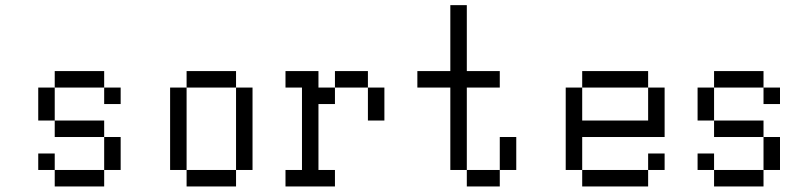

<svg xmlns="http://www.w3.org/2000/svg" viewBox="-20 -832 3040 728"><path d="M187.5 -187.5H375V-125H187.5V-187.5H125V-250H187.5ZM375 -312.5H437.5V-187.5H375ZM187.5 -375H375V-312.5H187.5V-375H125V-500H187.5ZM375 -500H437.5V-437.5H375V-500H187.5V-562.5H375Z M687.5 -187.5H875V-125H687.5V-187.5H625V-500H687.5ZM875 -500H937.5V-187.5H875ZM687.5 -562.5H875V-500H687.5Z M1062.5 -187.5H1125V-500H1062.5V-562.5H1187.5V-500H1250V-437.5H1187.5V-187.5H1250V-125H1062.5ZM1375 -500H1437.5V-375H1375ZM1250 -562.5H1375V-500H1250Z M1750 -187.5H1875V-125H1750V-187.5H1687.5V-500H1562.5V-562.5H1687.5V-812.5H1750V-562.5H1875V-500H1750ZM1875 -312.5H1937.5V-187.5H1875Z M2187.5 -187.5H2437.5V-125H2187.5V-187.5H2125V-500H2187.5V-375H2437.5V-500H2500V-312.5H2187.5ZM2437.5 -250H2500V-187.5H2437.5ZM2187.5 -562.5H2437.5V-500H2187.5Z M2687.5 -187.5H2875V-125H2687.5V-187.5H2625V-250H2687.5ZM2875 -312.5H2937.5V-187.5H2875ZM2687.5 -375H2875V-312.5H2687.5V-375H2625V-500H2687.5ZM2875 -500H2937.5V-437.5H2875V-500H2687.5V-562.5H2875Z"/></svg>

Font: HE신이문
Style: regular
Weight: 500
Monospace: yes
Designer: Taeyun An (WindowsTiger)
Version: v1.1